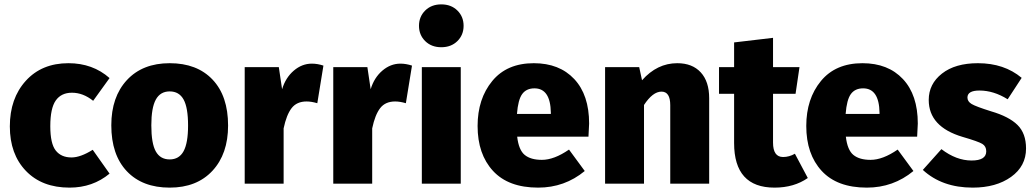

<svg xmlns="http://www.w3.org/2000/svg" viewBox="-20 -840 4723 878"><path d="M293 -551Q404 -551 481 -483L406 -379Q360 -416 309 -416Q260 -416 235 -380.5Q210 -345 210 -263Q210 -183 235 -151.5Q260 -120 307 -120Q348 -120 404 -155L481 -46Q404 18 298 18Q172 18 98.5 -58.5Q25 -135 25 -262Q25 -390 98 -470.5Q171 -551 293 -551Z M756 -551Q881 -551 952 -476Q1023 -401 1023 -266Q1023 -136 951.5 -59Q880 18 756 18Q631 18 560 -57Q489 -132 489 -267Q489 -397 560.5 -474Q632 -551 756 -551ZM672 -267Q672 -184 692.5 -147.5Q713 -111 756 -111Q799 -111 819.5 -148.5Q840 -186 840 -266Q840 -348 819.5 -385Q799 -422 756 -422Q713 -422 692.5 -384.5Q672 -347 672 -267Z M1406 -549Q1432 -549 1459 -540L1431 -368Q1404 -376 1382 -376Q1337 -376 1313.5 -345.5Q1290 -315 1277 -253V0H1099V-533H1255L1270 -432Q1286 -485 1323.5 -517Q1361 -549 1406 -549Z M1811 -549Q1837 -549 1864 -540L1836 -368Q1809 -376 1787 -376Q1742 -376 1718.5 -345.5Q1695 -315 1682 -253V0H1504V-533H1660L1675 -432Q1691 -485 1728.5 -517Q1766 -549 1811 -549Z M1924.5 -792Q1953 -820 1998 -820Q2043 -820 2071.5 -792Q2100 -764 2100 -722Q2100 -680 2071.5 -652Q2043 -624 1998 -624Q1953 -624 1924.5 -652Q1896 -680 1896 -722Q1896 -764 1924.5 -792ZM2087 -533V0H1909V-533Z M2674 -275Q2674 -269 2671 -215H2345Q2352 -154 2379.5 -131.5Q2407 -109 2458 -109Q2514 -109 2582 -156L2654 -58Q2562 18 2441 18Q2305 18 2234.5 -58.5Q2164 -135 2164 -264Q2164 -388 2231 -469.5Q2298 -551 2421 -551Q2538 -551 2606 -478.5Q2674 -406 2674 -275ZM2499 -319V-325Q2497 -436 2424 -436Q2387 -436 2368 -410Q2349 -384 2344 -319Z M3077 -551Q3146 -551 3184.5 -509Q3223 -467 3223 -391V0H3045V-359Q3045 -421 3005 -421Q2965 -421 2925 -360V0H2747V-533H2903L2916 -473Q2985 -551 3077 -551Z M3615 -137 3674 -26Q3611 18 3522 18Q3337 18 3337 -186V-411H3268V-533H3337V-646L3515 -667V-533H3636L3618 -411H3515V-188Q3515 -122 3561 -122Q3589 -122 3615 -137Z M4177 -275Q4177 -269 4174 -215H3848Q3855 -154 3882.5 -131.5Q3910 -109 3961 -109Q4017 -109 4085 -156L4157 -58Q4065 18 3944 18Q3808 18 3737.5 -58.5Q3667 -135 3667 -264Q3667 -388 3734 -469.5Q3801 -551 3924 -551Q4041 -551 4109 -478.5Q4177 -406 4177 -275ZM4002 -319V-325Q4000 -436 3927 -436Q3890 -436 3871 -410Q3852 -384 3847 -319Z M4452 -551Q4572 -551 4652 -484L4588 -386Q4524 -426 4459 -426Q4404 -426 4404 -394Q4404 -376 4423 -364.5Q4442 -353 4512 -331Q4594 -307 4633 -268.5Q4672 -230 4672 -161Q4672 -80 4603.5 -31Q4535 18 4428 18Q4288 18 4200 -63L4285 -158Q4353 -106 4423 -106Q4490 -106 4490 -148Q4490 -171 4472 -182Q4454 -193 4382 -214Q4227 -260 4227 -383Q4227 -456 4287.5 -503.5Q4348 -551 4452 -551Z"/></svg>

Font: FiraGO ExtraBold
Style: Regular
Weight: 800
Designer: bBox Type
Foundry: bBox Type GmbH
Version: Version 1.001;PS 001.001;hotconv 1.0.88;makeotf.lib2.5.64775